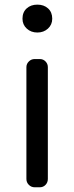

<svg xmlns="http://www.w3.org/2000/svg" viewBox="-20 -793 314 813"><path d="M127 0Q112.3 0 102.1 -10.3Q91.8 -20.5 91.8 -35.2V-508.8Q91.8 -522.5 102.1 -532.7Q112.3 -543 127 -543H148.4Q163.1 -543 172.9 -532.7Q182.6 -522.5 182.6 -508.8V-35.2Q182.6 -20.5 172.9 -10.3Q163.1 0 148.4 0ZM75.2 -713.9Q75.2 -741.2 92.8 -757.3Q110.4 -773.4 138.2 -773.4Q166 -773.4 183.6 -757.3Q201.2 -741.2 201.2 -713.9Q201.2 -688.5 183.1 -671.9Q165 -655.3 138.2 -655.3Q111.3 -655.3 93.3 -671.9Q75.2 -688.5 75.2 -713.9Z"/></svg>

Font: Gen Jyuu GothicL Regular
Style: Regular
Weight: 400
Designer: [Source Han Sans]
Ryoko NISHIZUKA  (kana & ideographs); Paul D. Hunt (Latin, Greek & Cyrillic); Wenlong ZHANG  (bopomofo
Version: Version 1.002.20150607